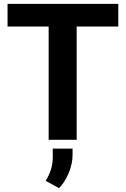

<svg xmlns="http://www.w3.org/2000/svg" viewBox="-20 -731 659 1004"><path d="M598.6 -592.3H380.9V0H234.4V-592.3H19.5V-710.9H598.6ZM288.6 252.9 218.8 214.4Q254.4 158.2 255.9 96.2V45.9H359.4V80.6Q359.4 126 339.1 174.3Q318.8 222.7 288.6 252.9Z"/></svg>

Font: RobotoInd
Style: Bold
Weight: 700
Designer: Google
Version: Version 2.001150; 2014